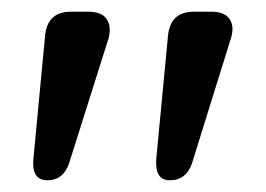

<svg xmlns="http://www.w3.org/2000/svg" viewBox="-20 -720 454 328"><path d="M57 -659Q61 -700 101 -700H131Q154 -700 162.5 -687Q171 -674 165 -653L98 -441Q88 -412 61 -412Q34 -412 37 -448ZM267 -659Q271 -700 311 -700H341Q364 -700 372.5 -687Q381 -674 374 -653L308 -441Q298 -412 270 -412Q244 -412 247 -449Z"/></svg>

Font: Quicksand SemiBold
Style: Regular
Weight: 600
Designer: Andrew Paglinawan
Foundry: Andrew Paglinawan
Version: Version 3.004